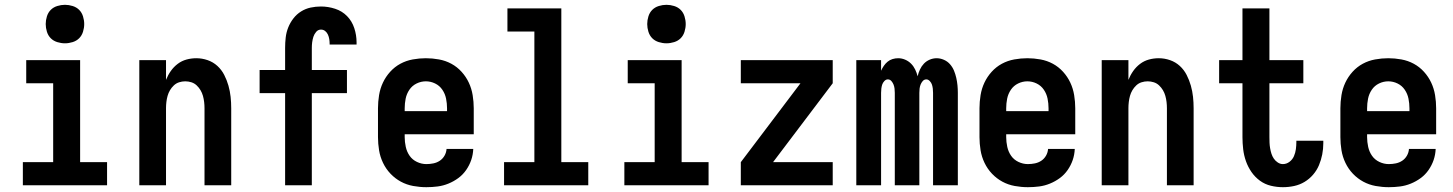

<svg xmlns="http://www.w3.org/2000/svg" viewBox="-20 -770 6040 798"><path d="M75 0V-96H201V-424H89V-520H313V-96H425V0ZM250 -590Q234 -590 218 -595Q202 -600 191 -611Q180 -622 175 -638Q170 -654 170 -670Q170 -686 175 -702Q180 -718 191 -729Q202 -740 218 -745Q234 -750 250 -750Q266 -750 282 -745Q298 -740 309 -729Q320 -718 325 -702Q330 -686 330 -670Q330 -654 325 -638Q320 -622 309 -611Q298 -600 282 -595Q266 -590 250 -590Z M559 0V-520H670V-438Q678 -458 690 -475Q702 -492 718.5 -504.5Q735 -517 755 -522.5Q775 -528 796 -528Q820 -528 843 -520Q866 -512 883.5 -496Q901 -480 912 -458.5Q923 -437 929.5 -414Q936 -391 938.5 -367.5Q941 -344 941 -320V0H830V-320Q830 -333 828.5 -346Q827 -359 823.5 -371.5Q820 -384 813.5 -395Q807 -406 797.5 -415Q788 -424 775.5 -428Q763 -432 750 -432Q737 -432 724.5 -428Q712 -424 702.5 -415Q693 -406 686.5 -395Q680 -384 676.5 -371.5Q673 -359 671.5 -346Q670 -333 670 -320V0Z M1165 0V-383H1059V-479H1165V-571Q1165 -593 1167.5 -614.5Q1170 -636 1178 -656Q1186 -676 1199.5 -693.5Q1213 -711 1231.5 -722.5Q1250 -734 1271 -738.5Q1292 -743 1314 -743Q1344 -743 1373 -733.5Q1402 -724 1422.5 -703Q1443 -682 1452.5 -653Q1462 -624 1462 -594Q1462 -592 1462 -589.5Q1462 -587 1462 -585H1350Q1350 -586 1350 -587Q1350 -588 1350 -589Q1350 -598 1348.5 -607.5Q1347 -617 1343 -626Q1339 -635 1331.5 -641Q1324 -647 1314 -647Q1302 -647 1294 -637.5Q1286 -628 1282.5 -617Q1279 -606 1277.5 -594.5Q1276 -583 1276 -571V-479H1422V-383H1276V0Z M1752 8Q1725 8 1697.5 3Q1670 -2 1646 -15Q1622 -28 1603 -48Q1584 -68 1572 -93Q1560 -118 1555.5 -145.5Q1551 -173 1551 -200V-320Q1551 -347 1555.5 -374.5Q1560 -402 1571.5 -426.5Q1583 -451 1601.5 -471.5Q1620 -492 1644 -505Q1668 -518 1695.5 -523Q1723 -528 1750 -528Q1777 -528 1804.5 -523Q1832 -518 1856 -505Q1880 -492 1898.5 -471.5Q1917 -451 1928.5 -426.5Q1940 -402 1944.5 -374.5Q1949 -347 1949 -320V-212H1662V-200Q1662 -180 1666.5 -159.5Q1671 -139 1682.5 -122.5Q1694 -106 1713 -97Q1732 -88 1752 -88Q1767 -88 1781.5 -91Q1796 -94 1808 -102Q1820 -110 1827.5 -123Q1835 -136 1836 -151H1947Q1946 -127 1938.5 -105Q1931 -83 1917.5 -63.5Q1904 -44 1885 -30Q1866 -16 1844 -7Q1822 2 1799 5Q1776 8 1752 8ZM1662 -308H1838V-320Q1838 -340 1834 -360Q1830 -380 1818.5 -397Q1807 -414 1788.5 -423Q1770 -432 1750 -432Q1730 -432 1711.5 -423Q1693 -414 1681.5 -397Q1670 -380 1666 -360Q1662 -340 1662 -320Z M2075 0V-96H2201V-639H2089V-735H2313V-96H2425V0Z M2575 0V-96H2701V-424H2589V-520H2813V-96H2925V0ZM2750 -590Q2734 -590 2718 -595Q2702 -600 2691 -611Q2680 -622 2675 -638Q2670 -654 2670 -670Q2670 -686 2675 -702Q2680 -718 2691 -729Q2702 -740 2718 -745Q2734 -750 2750 -750Q2766 -750 2782 -745Q2798 -740 2809 -729Q2820 -718 2825 -702Q2830 -686 2830 -670Q2830 -654 2825 -638Q2820 -622 2809 -611Q2798 -600 2782 -595Q2766 -590 2750 -590Z M3059 0V-96L3307 -424H3059V-520H3441V-424L3193 -96H3441V0Z M3539 0V-520H3642V-476Q3647 -487 3653.5 -496.5Q3660 -506 3669 -513.5Q3678 -521 3689.5 -524.5Q3701 -528 3713 -528Q3728 -528 3742 -522Q3756 -516 3766.5 -505.5Q3777 -495 3783.5 -481.5Q3790 -468 3794 -453Q3797 -467 3803.5 -481Q3810 -495 3820 -505.5Q3830 -516 3844 -522Q3858 -528 3873 -528Q3888 -528 3903 -521.5Q3918 -515 3928.5 -503Q3939 -491 3945 -476.5Q3951 -462 3954.5 -446.5Q3958 -431 3959.5 -415.5Q3961 -400 3961 -384V0H3858V-384Q3858 -393 3857 -401.5Q3856 -410 3853.5 -418Q3851 -426 3844.5 -433Q3838 -440 3830 -440Q3821 -440 3815 -433Q3809 -426 3806 -418Q3803 -410 3802 -401.5Q3801 -393 3801 -384V0H3699V-384Q3699 -393 3698 -401.5Q3697 -410 3694 -418Q3691 -426 3685 -433Q3679 -440 3670 -440Q3662 -440 3655.5 -433Q3649 -426 3646.5 -418Q3644 -410 3643 -401.5Q3642 -393 3642 -384V0Z M4252 8Q4225 8 4197.5 3Q4170 -2 4146 -15Q4122 -28 4103 -48Q4084 -68 4072 -93Q4060 -118 4055.5 -145.5Q4051 -173 4051 -200V-320Q4051 -347 4055.5 -374.5Q4060 -402 4071.5 -426.5Q4083 -451 4101.5 -471.5Q4120 -492 4144 -505Q4168 -518 4195.5 -523Q4223 -528 4250 -528Q4277 -528 4304.5 -523Q4332 -518 4356 -505Q4380 -492 4398.5 -471.5Q4417 -451 4428.5 -426.5Q4440 -402 4444.5 -374.5Q4449 -347 4449 -320V-212H4162V-200Q4162 -180 4166.5 -159.5Q4171 -139 4182.5 -122.5Q4194 -106 4213 -97Q4232 -88 4252 -88Q4267 -88 4281.5 -91Q4296 -94 4308 -102Q4320 -110 4327.5 -123Q4335 -136 4336 -151H4447Q4446 -127 4438.5 -105Q4431 -83 4417.5 -63.5Q4404 -44 4385 -30Q4366 -16 4344 -7Q4322 2 4299 5Q4276 8 4252 8ZM4162 -308H4338V-320Q4338 -340 4334 -360Q4330 -380 4318.5 -397Q4307 -414 4288.5 -423Q4270 -432 4250 -432Q4230 -432 4211.5 -423Q4193 -414 4181.5 -397Q4170 -380 4166 -360Q4162 -340 4162 -320Z M4559 0V-520H4670V-438Q4678 -458 4690 -475Q4702 -492 4718.5 -504.5Q4735 -517 4755 -522.5Q4775 -528 4796 -528Q4820 -528 4843 -520Q4866 -512 4883.5 -496Q4901 -480 4912 -458.5Q4923 -437 4929.5 -414Q4936 -391 4938.5 -367.5Q4941 -344 4941 -320V0H4830V-320Q4830 -333 4828.5 -346Q4827 -359 4823.5 -371.5Q4820 -384 4813.5 -395Q4807 -406 4797.5 -415Q4788 -424 4775.5 -428Q4763 -432 4750 -432Q4737 -432 4724.5 -428Q4712 -424 4702.5 -415Q4693 -406 4686.5 -395Q4680 -384 4676.5 -371.5Q4673 -359 4671.5 -346Q4670 -333 4670 -320V0Z M5312 8Q5287 8 5262 2Q5237 -4 5216.5 -19Q5196 -34 5181.5 -55Q5167 -76 5158.5 -100Q5150 -124 5147 -149.5Q5144 -175 5144 -200V-424H5047V-520H5144V-735H5256V-520H5397V-424H5256V-200Q5256 -188 5256.5 -176.5Q5257 -165 5259 -153.5Q5261 -142 5264.5 -131Q5268 -120 5274.5 -110.5Q5281 -101 5291 -94.5Q5301 -88 5312 -88Q5327 -88 5339.5 -97.5Q5352 -107 5358 -121Q5364 -135 5366 -150Q5368 -165 5368 -180Q5368 -181 5368 -182.5Q5368 -184 5368 -185H5480Q5480 -182 5480 -179.5Q5480 -177 5480 -175Q5480 -151 5475.5 -128Q5471 -105 5462 -83.5Q5453 -62 5437.5 -44Q5422 -26 5402 -14Q5382 -2 5359 3Q5336 8 5312 8Z M5752 8Q5725 8 5697.5 3Q5670 -2 5646 -15Q5622 -28 5603 -48Q5584 -68 5572 -93Q5560 -118 5555.5 -145.5Q5551 -173 5551 -200V-320Q5551 -347 5555.5 -374.5Q5560 -402 5571.5 -426.5Q5583 -451 5601.5 -471.5Q5620 -492 5644 -505Q5668 -518 5695.5 -523Q5723 -528 5750 -528Q5777 -528 5804.5 -523Q5832 -518 5856 -505Q5880 -492 5898.5 -471.5Q5917 -451 5928.5 -426.5Q5940 -402 5944.5 -374.5Q5949 -347 5949 -320V-212H5662V-200Q5662 -180 5666.5 -159.5Q5671 -139 5682.5 -122.5Q5694 -106 5713 -97Q5732 -88 5752 -88Q5767 -88 5781.5 -91Q5796 -94 5808 -102Q5820 -110 5827.5 -123Q5835 -136 5836 -151H5947Q5946 -127 5938.5 -105Q5931 -83 5917.5 -63.5Q5904 -44 5885 -30Q5866 -16 5844 -7Q5822 2 5799 5Q5776 8 5752 8ZM5662 -308H5838V-320Q5838 -340 5834 -360Q5830 -380 5818.5 -397Q5807 -414 5788.5 -423Q5770 -432 5750 -432Q5730 -432 5711.5 -423Q5693 -414 5681.5 -397Q5670 -380 5666 -360Q5662 -340 5662 -320Z"/></svg>

Font: Zed Mono
Style: Bold
Weight: 700
Monospace: yes
Designer: Belleve Invis
Foundry: Belleve Invis
Version: Version 1.0.0; ttfautohint (v1.8.4)